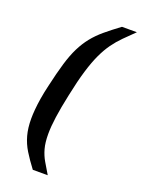

<svg xmlns="http://www.w3.org/2000/svg" viewBox="-165 -816 767 1040"><g transform="rotate(20 218.5 -296.5)"><path d="M162 150Q128 105 105 67.5Q82 30 70.5 -12Q59 -54 59 -108Q59 -130 61.5 -160Q64 -190 70 -227Q76 -264 86 -306Q104 -386 121 -443Q138 -500 158.5 -541Q179 -582 205 -614.5Q231 -647 266.5 -677Q302 -707 351 -743H437Q404 -711 376 -683Q348 -655 325 -623Q302 -591 282 -548.5Q262 -506 243.5 -445Q225 -384 207 -297Q190 -218 182 -161Q174 -104 174 -61Q174 -12 183.5 22.5Q193 57 210 86Q227 115 248 150Z"/></g></svg>

Font: Saira SemiExpanded SemiBold
Style: Italic
Weight: 600
Width: 6
Italic angle: -12°
Designer: Hector Gatti with collaboration of the Omnibus-Type team
Foundry: Omnibus-Type
Version: Version 1.101